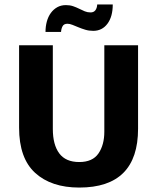

<svg xmlns="http://www.w3.org/2000/svg" viewBox="-20 -834 708 865"><path d="M66 -630H218V-253Q218 -182 247 -143Q276 -104 337 -104Q397 -104 423.5 -142.5Q450 -181 450 -241V-630H602V-254Q602 11 337 11Q211 11 138.5 -55Q66 -121 66 -259ZM185 -690Q185 -715 191 -737Q197 -759 209 -775.5Q221 -792 238 -801.5Q255 -811 277 -811Q295 -811 309.5 -806Q324 -801 337 -794.5Q350 -788 362 -783Q374 -778 388 -778Q402 -778 409.5 -787.5Q417 -797 418 -814H488Q488 -759 464 -727Q440 -695 400 -695Q381 -695 364.5 -700Q348 -705 333.5 -711Q319 -717 306.5 -722Q294 -727 284 -727Q268 -727 262 -716Q256 -705 255 -690Z"/></svg>

Font: Mukta Vaani ExtraBold
Style: Regular
Weight: 800
Designer: Noopur Datye, Girish Dalvi, Yashodeep Gholap, Pallavi Karambelkar
Foundry: Ek Type
Version: Version 2.538;PS 1.000;hotconv 16.6.51;makeotf.lib2.5.65220;